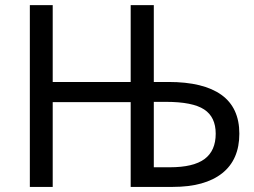

<svg xmlns="http://www.w3.org/2000/svg" viewBox="-20 -734 998 754"><path d="M584 -77.1H647Q739.7 -77.1 783.4 -109.6Q827.1 -142.1 827.1 -209Q827.1 -274.4 781.7 -304.2Q736.3 -334 631.8 -334H584ZM658.2 0H493.2V-333H187V0H97.2V-713.9H187V-412.1H493.2V-713.9H584V-412.1H642.1Q778.8 -412.1 849.4 -361.6Q919.9 -311 919.9 -209Q919.9 -106.9 852.3 -53.5Q784.7 0 658.2 0Z"/></svg>

Font: NotoSans
Style: Regular
Weight: 400
Designer: Monotype Design team
Foundry: Monotype Imaging Inc.
Version: Version 1.04; ttfautohint (v1.4.1)